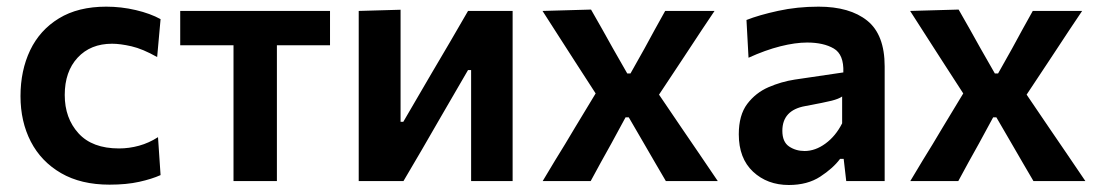

<svg xmlns="http://www.w3.org/2000/svg" viewBox="-20 -530 3217 562"><path d="M300.5 10.5Q217 10.5 158.8 -23.2Q100.5 -57 70.2 -115.5Q40 -174 40 -248.5Q40 -323.5 68.2 -382.8Q96.5 -442 152.5 -476.2Q208.5 -510.5 291 -510.5Q335 -510.5 377.5 -500.5Q420 -490.5 450 -474L440 -363Q397.5 -387 364.8 -394.5Q332 -402 308 -402Q245 -402 207.2 -361.2Q169.5 -320.5 169.5 -252Q169.5 -184 209.8 -139.8Q250 -95.5 328.5 -95.5Q358 -95.5 387 -103.5Q416 -111.5 442.5 -128.5L450 -17.5Q424.5 -6 387.5 2.2Q350.5 10.5 300.5 10.5Z M663.5 0V-397.5H507.5V-498H946V-397.5H790.5V0Z M1030 0V-498L1152.5 -501.5V-173.5H1160.5L1243 -315Q1270.5 -361 1297.2 -407Q1324 -453 1350 -498H1480.5V0H1359V-325H1350L1269 -185.5Q1242 -138.5 1215 -92Q1187.5 -45.5 1161 0Z M1568.5 0Q1589 -34.5 1604.5 -60Q1620 -85.5 1634 -108Q1647.5 -130.5 1663 -156.5L1723.5 -256.5L1664 -348.5Q1640 -386 1619 -418.5Q1598 -451 1568 -498L1710 -502Q1728 -470.5 1743 -444Q1757.5 -417.5 1774 -388.5L1816 -315H1825.5L1866.5 -388Q1882 -417 1896 -442.2Q1910 -467.5 1927 -498H2071.5Q2049.5 -465.5 2034 -442Q2018.5 -418.5 2005 -398Q1991 -377 1974 -351L1909 -253L1975.5 -155Q2000.5 -118.5 2024 -84Q2047.5 -49.5 2081 0H1929Q1912 -29 1898 -53Q1884 -77 1867 -106.5L1820.5 -186.5H1811L1769.5 -110Q1752.5 -79.5 1739 -55.2Q1725.5 -31 1709 0Z M2289 11.5Q2226 11.5 2184.2 -27.5Q2142.5 -66.5 2142.5 -137Q2142.5 -193 2167.2 -225.8Q2192 -258.5 2229.5 -274.8Q2267 -291 2306 -297L2448.5 -318Q2450.5 -370.5 2420.5 -388Q2390.5 -405.5 2342.5 -405.5Q2308 -405.5 2264.2 -394.5Q2220.5 -383.5 2171 -361L2165 -471.5Q2201.5 -486 2257.5 -498.2Q2313.5 -510.5 2376 -510.5Q2467.5 -510.5 2518.5 -469.5Q2569.5 -428.5 2569.5 -335.5V0H2457L2449.5 -65H2439Q2418.5 -37.5 2381 -13Q2343.5 11.5 2289 11.5ZM2335 -88Q2366.5 -88 2396.2 -109.8Q2426 -131.5 2445 -169V-247.5Q2435 -240.5 2414.2 -235.2Q2393.5 -230 2337 -219.5Q2270 -207.5 2270 -147Q2270 -114.5 2289.8 -101.2Q2309.5 -88 2335 -88Z M2644.5 0Q2665 -34.5 2680.5 -60Q2696 -85.5 2710 -108Q2723.5 -130.5 2739 -156.5L2799.5 -256.5L2740 -348.5Q2716 -386 2695 -418.5Q2674 -451 2644 -498L2786 -502Q2804 -470.5 2819 -444Q2833.5 -417.5 2850 -388.5L2892 -315H2901.5L2942.5 -388Q2958 -417 2972 -442.2Q2986 -467.5 3003 -498H3147.5Q3125.5 -465.5 3110 -442Q3094.5 -418.5 3081 -398Q3067 -377 3050 -351L2985 -253L3051.5 -155Q3076.5 -118.5 3100 -84Q3123.5 -49.5 3157 0H3005Q2988 -29 2974 -53Q2960 -77 2943 -106.5L2896.5 -186.5H2887L2845.5 -110Q2828.5 -79.5 2815 -55.2Q2801.5 -31 2785 0Z"/></svg>

Font: Heraclito SemiBold
Style: Regular
Weight: 600
Designer: Kostas Bartsokas (font) & Cristiano Sobral (main changes)
Foundry: Kostas Bartsokas (font) & Cristiano Sobral (main changes)
Version: Version 1.00;July 8, 2020;FontCreator 13.0.0.2655 64-bit